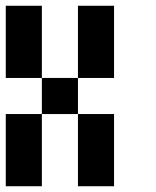

<svg xmlns="http://www.w3.org/2000/svg" viewBox="-20 -645 540 665"><path d="M125 -375H0V-625H125ZM375 -375H250V-625H375ZM250 -375V-250H125V-375ZM125 0H0V-250H125ZM375 0H250V-250H375Z"/></svg>

Font: Tiny5
Style: Regular
Weight: 400
Designer: Stefan Schmidt
Foundry: Made with Bits'n'Picas by Kreative Software
Version: Version 1.002; ttfautohint (v1.8.4.7-5d5b)